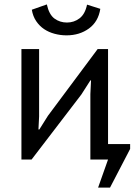

<svg xmlns="http://www.w3.org/2000/svg" viewBox="-20 -722 609 869"><path d="M389 -296 392 -358H389L348 -294L123 0H77V-500H157V-195L154 -136H158L197 -198L422 -500H469V-70H569V-48L478 127H424L469 0H389ZM192 -702Q202 -656 226.5 -638Q251 -620 283 -620Q315 -620 340 -639Q365 -658 374 -701L434 -682Q425 -624 382.5 -593Q340 -562 281 -562Q254 -562 227.5 -569Q201 -576 180 -590Q159 -604 144 -626Q129 -648 124 -678Z"/></svg>

Font: PT Sans
Style: Regular
Weight: 400
Version: Version 2.003W OFL; ttfautohint (v1.6)